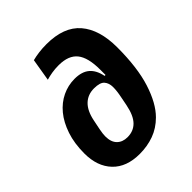

<svg xmlns="http://www.w3.org/2000/svg" viewBox="-211 -881 1021 1021"><g transform="rotate(-45 300.0 -370.0)"><path d="M247 12Q148 12 94 -44.5Q40 -101 40 -198Q40 -274 60 -333.5Q80 -393 113.5 -433.5Q147 -474 191 -495Q235 -516 284 -516Q338 -516 368 -490.5Q398 -465 408 -414H415V-454Q415 -545 382 -586Q349 -627 275 -627Q248 -627 224 -623Q200 -619 180 -613L201 -739Q224 -745 251 -748.5Q278 -752 308 -752Q439 -752 501 -679.5Q563 -607 563 -474Q563 -321 530.5 -219.5Q498 -118 445 -65Q404 -24 354 -6Q304 12 247 12ZM264 -97Q309 -97 338 -126.5Q367 -156 380 -221L390 -272Q398 -310 398 -340Q398 -370 382 -388.5Q366 -407 321 -407Q274 -407 243 -377Q212 -347 200 -287L189 -233Q186 -216 184.5 -205.5Q183 -195 183 -184Q183 -141 205 -119Q227 -97 264 -97Z"/></g></svg>

Font: IBM Plex Mono
Style: Bold Italic
Weight: 700
Italic angle: -9°
Monospace: yes
Designer: Mike Abbink, Paul van der Laan, Pieter van Rosmalen
Foundry: Bold Monday
Version: Version 2.3